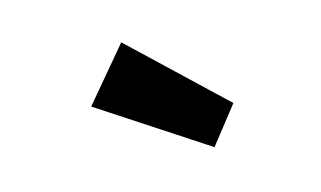

<svg xmlns="http://www.w3.org/2000/svg" viewBox="-38 -863 576 344"><g transform="rotate(-10 250.0 -691.0)"><path d="M329 -584 124 -694 197 -798 376 -656Z"/></g></svg>

Font: Lexend Zetta
Style: Bold
Weight: 700
Designer: Bonnie Shaver-Troup, Thomas Jockin
Foundry: Lexend
Version: Version 1.007